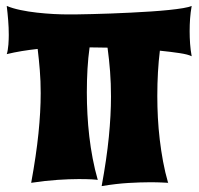

<svg xmlns="http://www.w3.org/2000/svg" viewBox="-20 -613 675 652"><path d="M630.9 -592.8Q627 -570.8 625.5 -549.8Q624 -528.8 624 -506.8Q624 -485.8 625.5 -464.6Q627 -443.4 630.9 -421.9Q619.1 -428.2 590.1 -432.6Q561 -437 522.9 -440.9Q518.6 -406.2 516.4 -367.7Q514.2 -329.1 514.2 -287.1Q514.2 -251 516.1 -213.6Q518.1 -176.3 522.5 -138.9Q526.9 -101.6 533.7 -64.7Q540.5 -27.8 550.8 7.8Q547.9 7.8 531.5 6.8Q515.1 5.9 488.8 5.9Q458 5.9 416.5 8.3Q375 10.7 325.2 19Q342.3 -73.7 349.6 -147.9Q356.9 -222.2 356.9 -285.2Q356.9 -329.6 353.8 -370.4Q350.6 -411.1 345.2 -451.2Q328.6 -451.2 313 -451.7Q297.4 -452.1 284.2 -452.1Q279.3 -417 277.1 -378.7Q274.9 -340.3 274.9 -298.8Q274.9 -262.7 276.9 -225.3Q278.8 -188 283.2 -150.1Q287.6 -112.3 294.7 -75Q301.8 -37.6 312 -2Q309.1 -2.9 292 -3.9Q274.9 -4.9 247.1 -4.9Q216.3 -4.9 175.3 -2.2Q134.3 0.5 85.9 7.8Q103 -85.9 110.6 -159.9Q118.2 -233.9 118.2 -296.9Q118.2 -337.9 115.2 -374.3Q112.3 -410.6 107.9 -446.8Q80.1 -443.8 53.7 -439.5Q27.3 -435.1 2.9 -429.2Q4.9 -434.6 6.3 -443.4Q7.8 -452.1 8.5 -461.4Q9.3 -470.7 9.5 -479.5Q9.8 -488.3 9.8 -494.1Q9.8 -519 7.8 -543.5Q5.9 -567.9 2.9 -592.8Q22.9 -584.5 49.8 -578.9Q76.7 -573.2 105.5 -570.1Q134.3 -566.9 162.1 -565.4Q189.9 -564 211.9 -564Q221.7 -564 243.2 -564.2Q264.6 -564.5 293.2 -565.2Q321.8 -565.9 355.7 -567.1Q389.6 -568.4 424.3 -570.1Q459 -571.8 492.2 -574Q525.4 -576.2 553.5 -579.1Q581.5 -582 601.8 -585.4Q622.1 -588.9 630.9 -592.8ZM550.8 8.8V7.8H551.3Q551.8 8.3 551.8 8.8Z"/></svg>

Font: Spicy Rice
Style: Regular
Weight: 400
Version: Version 1.000